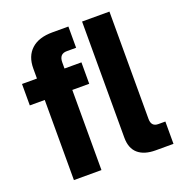

<svg xmlns="http://www.w3.org/2000/svg" viewBox="-136 -882 954 1002"><g transform="rotate(-20 341.5 -381.5)"><path d="M105 0V-445H22V-564H105V-620Q105 -688 146 -725.5Q187 -763 263 -763H352V-645H300Q258 -645 258 -598V-564H352V-445H258V0ZM559 0Q496 0 462 -29.5Q428 -59 428 -118V-763H580V-167Q580 -124 619 -124H658V0Z"/></g></svg>

Font: Open Sauce One ExtraBold
Style: Regular
Weight: 800
Designer: Alfredo Marco Pradil
Foundry: Creative Sauce Fz LLC
Version: Version 1.477